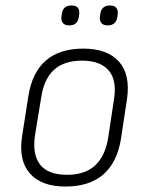

<svg xmlns="http://www.w3.org/2000/svg" viewBox="-20 -672 528 703"><path d="M220 11Q131 11 89 -37.5Q47 -86 61 -174L84 -321Q112 -494 285 -494Q373 -494 415.5 -446.5Q458 -399 445 -309L423 -164Q409 -77 358 -33Q307 11 220 11ZM226 -32Q291 -32 328 -66Q365 -100 376 -167L397 -306Q409 -378 378 -414Q347 -450 280 -450Q215 -450 178 -416.5Q141 -383 131 -316L108 -176Q98 -106 127 -69Q156 -32 226 -32ZM374 -579Q358 -579 351 -588Q344 -597 346 -612L347 -620Q351 -652 383 -652Q399 -652 406 -643Q413 -634 411 -620L410 -612Q406 -579 374 -579ZM234 -579Q217 -579 210 -588Q203 -597 205 -612L206 -620Q210 -652 242 -652Q259 -652 265.5 -643Q272 -634 270 -620L269 -612Q265 -579 234 -579Z"/></svg>

Font: Sofia Sans Semi Condensed Light
Style: Italic
Weight: 300
Italic angle: -9°
Version: Version 4.100